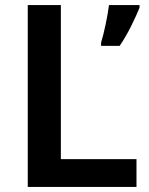

<svg xmlns="http://www.w3.org/2000/svg" viewBox="-20 -734 586 754"><path d="M89 0V-714H219V-109H516V0ZM528 -704Q516 -674 495.5 -632.5Q475 -591 450 -554H377V-567Q386 -596 395 -639Q404 -682 408 -714H528Z"/></svg>

Font: Noto Sans Lao UI SemBd
Style: Regular
Weight: 600
Designer: Monotype Design Team
Foundry: Monotype Imaging Inc.
Version: Version 2.000; ttfautohint (v1.8.4.7-5d5b)